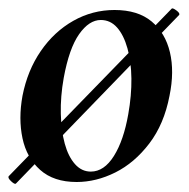

<svg xmlns="http://www.w3.org/2000/svg" viewBox="-26 -423 454 461"><path d="M12 18Q9 20 0.5 12Q-8 4 -5 0L386 -402Q388 -405 397.5 -398Q407 -391 404 -387ZM158 14Q103 14 70.5 -15Q38 -44 28 -91Q18 -138 28 -193Q40 -254 72 -300.5Q104 -347 150 -373Q196 -399 249 -399Q305 -399 338 -371.5Q371 -344 382 -297.5Q393 -251 381 -193Q368 -125 332.5 -78.5Q297 -32 251 -9Q205 14 158 14ZM192 -11Q224 -11 247.5 -48.5Q271 -86 282 -149Q290 -194 289.5 -234.5Q289 -275 280 -307Q271 -339 255 -357Q239 -375 216 -375Q188 -375 164 -341Q140 -307 127 -236Q119 -191 120 -150Q121 -109 129.5 -78Q138 -47 154 -29Q170 -11 192 -11Z"/></svg>

Font: Cormorant Garamond Light
Style: Bold Italic
Weight: 700
Italic angle: -10°
Version: Version 4.001